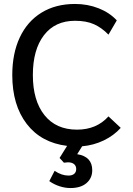

<svg xmlns="http://www.w3.org/2000/svg" viewBox="-20 -730 672 970"><path d="M395 9 370 49Q446 61 446 130Q446 170 417 195Q388 220 336 220Q309 220 281 211Q253 202 229 185L256 133Q291 157 326 157Q344 157 354.5 148.5Q365 140 365 124Q365 108 354 99Q343 90 323 90Q317 90 303 92L281 68L319 7Q188 -9 115 -104Q42 -199 42 -351Q42 -460 80 -541Q118 -622 189.5 -666Q261 -710 359 -710Q423 -710 478.5 -688Q534 -666 570 -627L528 -555Q494 -590 455 -607.5Q416 -625 359 -625Q258 -625 202 -552Q146 -479 146 -351Q146 -222 204.5 -148.5Q263 -75 369 -75Q468 -75 528 -142L590 -84Q555 -45 504 -20.5Q453 4 395 9Z"/></svg>

Font: Niramit Medium
Style: Regular
Weight: 500
Designer: Katatrad Aksorn Co.,Ltd.
Foundry: Cadson Demak Co.,Ltd.
Version: Version 1.000; ttfautohint (v1.6)